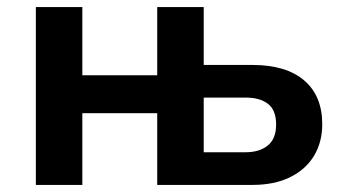

<svg xmlns="http://www.w3.org/2000/svg" viewBox="-20 -521 979 541"><path d="M81 0V-501H212V-309H423V-501H554V-338H691Q786 -338 837 -294.5Q888 -251 888 -171Q888 -120 864.5 -81.5Q841 -43 797 -21.5Q753 0 692 0H423V-202H212V0ZM554 -92H672Q711 -92 734.5 -111Q758 -130 758 -170Q758 -211 735 -228.5Q712 -246 673 -246H554Z"/></svg>

Font: Nunito Sans 7pt SemiCondensed
Style: Bold
Weight: 700
Width: 4
Designer: Vernon Adams
Foundry: Vernon Adams
Version: Version 3.101;gftools[0.9.27]